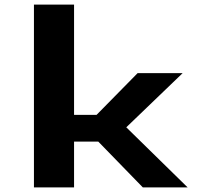

<svg xmlns="http://www.w3.org/2000/svg" viewBox="-20 -820 890 840"><path d="M605 0 410 -200.5H304V0H128.5V-800H304V-317.5H402.5L582 -500H779L532.5 -263L801 0Z"/></svg>

Font: League Mono Wide
Style: Bold
Weight: 700
Width: 8
Designer: Tyler Finck
Foundry: The League of Moveable Type / Tyler Finck
Version: Version 2.210